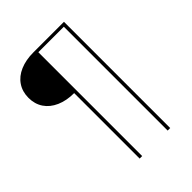

<svg xmlns="http://www.w3.org/2000/svg" viewBox="-238 -859 1076 1076"><g transform="rotate(-45 300.0 -321.0)"><path d="M225 -419Q165 -419 119.5 -439Q74 -459 49.5 -495.5Q25 -532 25 -581Q25 -630 49.5 -666.5Q74 -703 119.5 -722.5Q165 -742 225 -742H467V100H447V-723H245V100H225Z"/></g></svg>

Font: Montserrat
Style: Regular
Weight: 400
Designer: Julieta Ulanovsky
Foundry: Julieta Ulanovsky
Version: Version 8.000